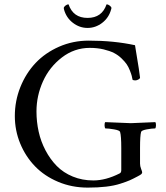

<svg xmlns="http://www.w3.org/2000/svg" viewBox="-20 -853 760 879"><path d="M272 -815.9Q272 -821.3 279.3 -827.1Q286.6 -833 293.9 -833Q314.9 -771 380.9 -771Q446.8 -771 467.8 -833Q475.1 -833 482.7 -827.1Q490.2 -821.3 490.2 -815.9Q490.2 -813 488.8 -810.1Q478.5 -772 448 -748.5Q417.5 -725.1 380.9 -725.1Q344.2 -725.1 313.7 -748.5Q283.2 -772 272.9 -810.1Q272 -812 272 -815.9ZM47.9 -321.8Q47.9 -391.1 73.2 -454.3Q98.6 -517.6 142.8 -564.5Q187 -611.3 250.5 -639.2Q314 -667 386.2 -667Q501.5 -667 598.1 -646Q621.1 -507.8 621.1 -498Q621.6 -493.7 614 -489.3Q606.4 -484.9 599.1 -484.9Q591.3 -484.9 586.9 -487.8Q585 -498 583 -505.9Q581.1 -513.7 574.7 -530Q568.4 -546.4 560.1 -558.6Q551.8 -570.8 536.4 -585.7Q521 -600.6 502 -610.4Q482.9 -620.1 454.1 -627Q425.3 -633.8 391.1 -633.8Q320.3 -633.8 263.2 -589.8Q206.1 -545.9 176.5 -480Q147 -414.1 147 -342.8Q147 -295.4 157 -250.2Q167 -205.1 188.5 -164.3Q210 -123.5 240 -93Q270 -62.5 313.2 -44.7Q356.4 -26.9 407.2 -26.9Q464.4 -26.9 527.8 -59.1Q535.2 -62.5 535.2 -74.2V-174.8Q535.2 -231.4 529.8 -249Q527.8 -256.3 502.4 -260.7Q477.1 -265.1 461.9 -265.1Q459 -269 458.7 -279.5Q458.5 -290 461.9 -293.9Q564.5 -289.1 579.1 -289.1Q588.4 -289.1 690.9 -293.9Q694.3 -290 694.1 -279.5Q693.8 -269 690.9 -265.1Q675.8 -265.1 651.9 -260.7Q627.9 -256.3 626 -249Q621.1 -232.9 621.1 -174.8V-104Q621.1 -92.3 626 -79.8Q630.9 -67.4 630.9 -64Q630.9 -59.6 627 -55.9Q623 -52.2 610.8 -45.9Q588.9 -34.2 574 -27.6Q559.1 -21 531 -12Q502.9 -2.9 465.8 1.5Q428.7 5.9 381.8 5.9Q309.1 5.9 246.3 -20.5Q183.6 -46.9 140.4 -91.6Q97.2 -136.2 72.5 -196Q47.9 -255.9 47.9 -321.8Z"/></svg>

Font: Crimson
Style: Roman
Weight: 400
Version: Version 0.8